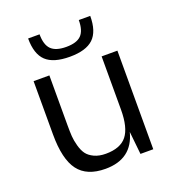

<svg xmlns="http://www.w3.org/2000/svg" viewBox="-130 -803 834 915"><g transform="rotate(-20 287.5 -345.0)"><path d="M415 -230V-500H495V0H430L418 -116Q386 10 250 10Q156 10 113 -47Q70 -104 70 -230V-500H150V-247Q150 -214 151.5 -191.5Q153 -169 160.5 -141.5Q168 -114 180.5 -97Q193 -80 217.5 -68.5Q242 -57 276 -57Q350 -57 382.5 -98Q415 -139 415 -230ZM372 -700H430Q430 -621 392.5 -585.5Q355 -550 273 -550Q190 -550 152.5 -585.5Q115 -621 115 -700H173Q173 -647 196.5 -623.5Q220 -600 273 -600Q326 -600 349 -623.5Q372 -647 372 -700Z"/></g></svg>

Font: Fivo Sans Modern
Style: Regular
Weight: 400
Designer: Alexander Slobzheninov
Foundry: Alexander Slobzheninov
Version: 1.0